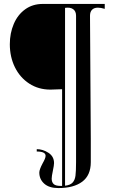

<svg xmlns="http://www.w3.org/2000/svg" viewBox="-20 -760 593 977"><path d="M180 118Q180 103 197 71Q212 45 212 33Q212 11 167 11V-1Q198 -1 226.5 17.5Q255 36 255 70Q255 81 249 109Q243 137 243 149Q243 167 253 176.5Q263 186 288 186H296V-306L237 -304Q176 -304 129 -334.5Q82 -365 56 -417.5Q30 -470 30 -535Q30 -591 50 -638Q70 -685 108 -712.5Q146 -740 198 -740H513V-715Q493 -721 478 -721Q459 -721 448.5 -710.5Q438 -700 438 -680L442 -53V65Q442 132 398.5 164.5Q355 197 277 197Q230 197 205 174.5Q180 152 180 118ZM367 65V-680Q367 -703 352 -713.5Q337 -724 311 -720V185Q337 182 349 169.5Q361 157 364 134.5Q367 112 367 65Z"/></svg>

Font: Viaoda Libre
Style: Regular
Weight: 400
Designer: Gydient
Version: Version 2.000